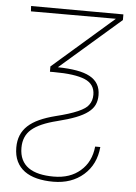

<svg xmlns="http://www.w3.org/2000/svg" viewBox="-54 -589 598 846"><g transform="rotate(5 245.0 -165.5)"><path d="M213.1 215.9Q173.7 215.9 141.3 207.9Q109 199.9 86.1 183.2Q63.2 166.5 50.8 140.8Q38.4 115.1 38.4 79.5Q38.4 49.4 48.1 25.6Q57.9 1.8 77.9 -16.9Q98 -35.5 128.2 -49.2Q158.4 -62.9 198.9 -73.2Q321 -103 342.7 -136.4Q356.5 -154.8 356.5 -181.1Q356.5 -228 312.1 -246.8Q267.4 -265.6 174.7 -265.6H157V-289.1L426.1 -523.4H50.4L49 -546.9L457.4 -545.5V-520.6L190 -288.4Q237.9 -287.6 273.4 -281.4Q308.9 -275.2 332.4 -262.4Q355.8 -249.6 367.5 -229.4Q379.3 -209.2 379.3 -181.1Q379.3 -157 370.6 -138.5Q361.9 -120 341.8 -104.8Q321.7 -89.5 288.9 -76.7Q256 -63.9 207.4 -51.8Q131 -33 95.9 -2.8Q61.1 27 61.1 78.8Q61.1 109 71.6 130.7Q82 152.3 101.7 166.2Q121.4 180 149.5 186.6Q177.6 193.2 213.1 193.2Q285.9 193.2 331.3 153.4Q377.1 114.3 384.2 45.5H407Q400.2 122.9 347.3 169.4Q294.4 215.9 213.1 215.9Z"/></g></svg>

Font: Linik Sans Thin
Style: Regular
Weight: 100
Designer: Fonts by Rasmus Andersson / Changes by Cristiano Sobral with parts from Marc Monis
Foundry: rsms
Version: Version 3.020; ttfautohint (v1.6)